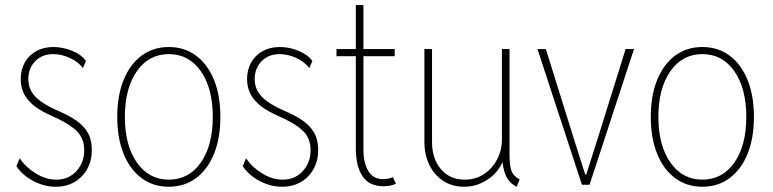

<svg xmlns="http://www.w3.org/2000/svg" viewBox="-20 -710 2971 738"><path d="M194.3 7.8Q149.9 7.8 108.2 -14.2Q66.4 -36.1 43 -71.3L55.7 -101.6Q78.6 -67.4 117.4 -43.5Q156.2 -19.5 196.3 -19.5Q244.1 -19.5 273.9 -52.5Q303.7 -85.4 303.7 -132.8Q303.7 -179.2 273.2 -208Q242.7 -236.8 178.7 -264.6Q141.6 -280.8 115 -300.5Q88.4 -320.3 74 -346.2Q59.6 -372.1 59.6 -406.2Q59.6 -442.4 75.4 -470.2Q91.3 -498 119.6 -513.7Q147.9 -529.3 185.5 -529.3Q222.2 -529.3 257.6 -514.6Q293 -500 310.5 -475.6L298.8 -448.2Q280.8 -472.7 248.5 -487.3Q216.3 -502 184.6 -502Q141.6 -502 115.2 -474.6Q88.9 -447.3 88.9 -406.2Q88.9 -365.2 117.7 -336.7Q146.5 -308.1 205.1 -283.2Q243.2 -267.1 272 -247.6Q300.8 -228 316.9 -200.7Q333 -173.3 333 -133.8Q333 -92.8 315.4 -60.8Q297.9 -28.8 266.6 -10.5Q235.4 7.8 194.3 7.8Z M628.9 7.8Q568.8 7.8 524.2 -25.4Q479.5 -58.6 455.1 -118.9Q430.7 -179.2 430.7 -260.7Q430.7 -342.3 455.1 -402.6Q479.5 -462.9 524.2 -496.1Q568.8 -529.3 628.9 -529.3Q689 -529.3 733.6 -496.1Q778.3 -462.9 802.7 -402.6Q827.1 -342.3 827.1 -260.7Q827.1 -179.2 802.7 -118.9Q778.3 -58.6 733.6 -25.4Q689 7.8 628.9 7.8ZM628.9 -19.5Q706.1 -19.5 752 -85.2Q797.9 -150.9 797.9 -260.7Q797.9 -370.6 752 -436.3Q706.1 -502 628.9 -502Q552.2 -502 506.1 -436.3Q460 -370.6 460 -260.7Q460 -150.9 506.1 -85.2Q552.2 -19.5 628.9 -19.5Z M1064.5 7.8Q1020 7.8 978.3 -14.2Q936.5 -36.1 913.1 -71.3L925.8 -101.6Q948.7 -67.4 987.5 -43.5Q1026.4 -19.5 1066.4 -19.5Q1114.3 -19.5 1144 -52.5Q1173.8 -85.4 1173.8 -132.8Q1173.8 -179.2 1143.3 -208Q1112.8 -236.8 1048.8 -264.6Q1011.7 -280.8 985.1 -300.5Q958.5 -320.3 944.1 -346.2Q929.7 -372.1 929.7 -406.2Q929.7 -442.4 945.6 -470.2Q961.4 -498 989.7 -513.7Q1018.1 -529.3 1055.7 -529.3Q1092.3 -529.3 1127.7 -514.6Q1163.1 -500 1180.7 -475.6L1168.9 -448.2Q1150.9 -472.7 1118.7 -487.3Q1086.4 -502 1054.7 -502Q1011.7 -502 985.4 -474.6Q959 -447.3 959 -406.2Q959 -365.2 987.8 -336.7Q1016.6 -308.1 1075.2 -283.2Q1113.3 -267.1 1142.1 -247.6Q1170.9 -228 1187 -200.7Q1203.1 -173.3 1203.1 -133.8Q1203.1 -92.8 1185.5 -60.8Q1168 -28.8 1136.7 -10.5Q1105.5 7.8 1064.5 7.8Z M1454.1 5.9Q1399.4 5.9 1373.5 -32.5Q1347.7 -70.8 1347.7 -139.6V-690.4H1377V-133.8Q1377 -83.5 1395.8 -52.5Q1414.6 -21.5 1453.1 -21.5Q1461.4 -21.5 1471.4 -23.2Q1481.4 -24.9 1490.2 -29.3L1502 -3.9Q1490.2 2 1478 3.9Q1465.8 5.9 1454.1 5.9ZM1273.4 -494.1V-521.5H1497.1V-494.1Z M1764.6 7.8Q1718.3 7.8 1683.8 -14.6Q1649.4 -37.1 1630.4 -75.9Q1611.3 -114.7 1611.3 -164.1V-521.5H1640.6V-164.1Q1640.6 -101.1 1673.6 -61Q1706.5 -21 1762.7 -19.5Q1806.2 -18.6 1839.1 -40Q1872.1 -61.5 1890.6 -97.2Q1909.2 -132.8 1909.2 -173.8V-521.5H1938.5V-115.2Q1938.5 -73.7 1946 -53Q1953.6 -32.2 1977.5 -20.5L1965.8 7.8Q1936 -7.3 1923.6 -36.9Q1911.1 -66.4 1910.2 -112.3L1923.8 -85H1899.4L1919.9 -109.4Q1904.8 -56.6 1860.8 -24.4Q1816.9 7.8 1764.6 7.8Z M2216.8 0 2045.9 -521.5H2078.1L2183.6 -183.6L2229.5 -39.1H2233.4L2279.3 -183.6L2384.8 -521.5H2417L2246.1 0Z M2679.7 7.8Q2619.6 7.8 2575 -25.4Q2530.3 -58.6 2505.9 -118.9Q2481.4 -179.2 2481.4 -260.7Q2481.4 -342.3 2505.9 -402.6Q2530.3 -462.9 2575 -496.1Q2619.6 -529.3 2679.7 -529.3Q2739.7 -529.3 2784.4 -496.1Q2829.1 -462.9 2853.5 -402.6Q2877.9 -342.3 2877.9 -260.7Q2877.9 -179.2 2853.5 -118.9Q2829.1 -58.6 2784.4 -25.4Q2739.7 7.8 2679.7 7.8ZM2679.7 -19.5Q2756.8 -19.5 2802.7 -85.2Q2848.6 -150.9 2848.6 -260.7Q2848.6 -370.6 2802.7 -436.3Q2756.8 -502 2679.7 -502Q2603 -502 2556.9 -436.3Q2510.7 -370.6 2510.7 -260.7Q2510.7 -150.9 2556.9 -85.2Q2603 -19.5 2679.7 -19.5Z"/></svg>

Font: Reddit Sans Condensed ExtraLight
Style: Regular
Weight: 250
Version: Version 1.014